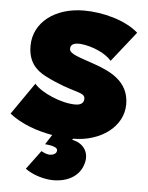

<svg xmlns="http://www.w3.org/2000/svg" viewBox="-61 -578 637 824"><g transform="rotate(5 257.5 -166.5)"><path d="M182 201C249 207 317 180 330 108C337 67 313 31 265 22L269 17C387 17 483 -53 483 -150C483 -249 401 -286 329 -311C271 -332 222 -343 222 -366C222 -384 235 -393 266 -391C317 -386 374 -361 400 -330L503 -460C448 -509 350 -535 268 -535C144 -535 52 -466 52 -364C52 -297 85 -262 128 -240C249 -178 302 -190 302 -158C302 -139 288 -130 265 -130C205 -130 118 -167 87 -204L-8 -67C45 -25 115 -2 178 9L151 51C200 55 207 66 204 77C203 86 191 95 171 94C155 92 145 85 138 82L78 163C105 183 144 197 182 201Z"/></g></svg>

Font: Fixel Display 20240404 Black
Style: Italic
Weight: 900
Italic angle: -10°
Designer: AlfaBravo + MacPaw
Foundry: Kyrylo Tkachov, Marchela Mozhyna, Serhii Makarenko, Maria Weinstein, Zakhar Kryvoshyya
Version: Version 1.211;Glyphs 3.2 (3225)